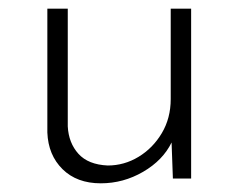

<svg xmlns="http://www.w3.org/2000/svg" viewBox="-20 -411 549 442"><path d="M212 11Q157 11 124 -21.5Q91 -54 89 -106V-391H136V-120Q138 -82 160.5 -57Q183 -32 228 -30Q266 -30 299 -50Q332 -70 352.5 -104.5Q373 -139 373 -183V-391H420V0H378L375 -83Q355 -42 309.5 -15.5Q264 11 212 11Z"/></svg>

Font: Synthetic Light
Style: Regular
Weight: 300
Designer: Santiago Orozco
Foundry: Typemade
Version: Version 2.000; ttfautohint (v1.8.4.7-5d5b)